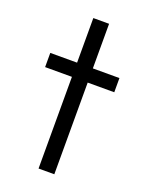

<svg xmlns="http://www.w3.org/2000/svg" viewBox="-129 -735 615 801"><g transform="rotate(20 178.5 -334.0)"><path d="M144 0V-407H25V-470H144V-668H214V-470H332V-407H214V0Z"/></g></svg>

Font: Outfit Light
Style: Regular
Weight: 300
Designer: Rodrigo Fuenzalida
Foundry: fragTYPE
Version: Version 1.100; ttfautohint (v1.8.4.7-5d5b)